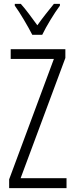

<svg xmlns="http://www.w3.org/2000/svg" viewBox="-20 -967 382 987"><path d="M322 0H27V-45L257 -664H35V-714H316V-669L86 -51H322ZM146 -788Q128 -823 102.5 -866Q77 -909 56 -938V-947H87Q106 -926 128.5 -896Q151 -866 172 -837Q194 -868 213 -892Q232 -916 257 -947H288V-938Q265 -907 239.5 -865Q214 -823 197 -788Z"/></svg>

Font: Noto Sans Thai ExtCond Light
Style: Regular
Weight: 300
Width: 2
Designer: Monotype Design Team
Foundry: Monotype Imaging Inc.
Version: Version 2.002; ttfautohint (v1.8.4.7-5d5b)